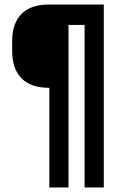

<svg xmlns="http://www.w3.org/2000/svg" viewBox="-20 -720 541 840"><path d="M434.1 100.1H350.1V-610.8H279.8V100.1H195.8V-335.9H192.9Q115.2 -335.9 74.2 -377.4Q33.2 -418.9 33.2 -497.1V-539.1Q33.2 -617.7 74 -658.9Q114.7 -700.2 192.9 -700.2H434.1Z"/></svg>

Font: BaseOne
Style: Regular
Weight: 400
Designer: Domenico Catapano
Foundry: Design by Basse
Version: Version 1.000;PS 001.001;hotconv 1.0.56